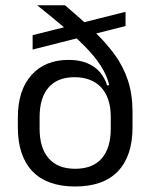

<svg xmlns="http://www.w3.org/2000/svg" viewBox="-20 -682 560 715"><path d="M260 12.5Q155 12.5 100.8 -44.2Q46.5 -101 46.5 -207.5V-244.5Q46.5 -346 97.2 -402.5Q148 -459 235.5 -459Q274 -459 303 -447.5Q332 -436 351 -414.5Q370 -393 379 -363.5L400 -368.5L392.5 -250.5Q392 -285.5 382.5 -312.5Q373 -339.5 355.8 -357.5Q338.5 -375.5 313.8 -385Q289 -394.5 258 -394.5Q194 -394.5 160.8 -356.2Q127.5 -318 127.5 -246V-203Q127.5 -130.5 161.5 -92Q195.5 -53.5 260 -53.5Q325 -53.5 358.8 -92Q392.5 -130.5 392.5 -203Q392.5 -221.5 392.5 -238.5Q392.5 -255.5 392.5 -277Q392 -297 392 -310Q392 -323 391.5 -341Q386 -382 366.2 -418.5Q346.5 -455 312.5 -492Q278.5 -529 230 -570.5Q181.5 -612 119 -662V-662.5H222Q281.5 -612 328.2 -567.5Q375 -523 407.2 -478.5Q439.5 -434 456.5 -382.2Q473.5 -330.5 473.5 -265.5V-208Q473.5 -101 419.2 -44.2Q365 12.5 260 12.5ZM101.5 -497.5V-551L447.5 -638V-585Z"/></svg>

Font: Anek Odia
Style: Regular
Weight: 400
Designer: Yesha Goshar & Mahesh Sahu (Odia), Yesha Goshar (Latin)
Foundry: Ek Type
Version: Version 1.003